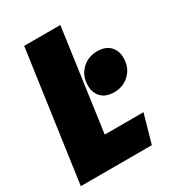

<svg xmlns="http://www.w3.org/2000/svg" viewBox="-180 -794 810 892"><g transform="rotate(-30 225.0 -348.0)"><path d="M282 -696 206 -152H414L371 0H-10L88 -696ZM252 -388Q252 -439 285.5 -472Q319 -505 368 -505Q412 -505 436 -481Q460 -457 460 -417Q460 -366 426.5 -333Q393 -300 344 -300Q300 -300 276 -324Q252 -348 252 -388Z"/></g></svg>

Font: Fira Sans Extra Condensed Black
Style: Italic
Weight: 900
Width: 3
Italic angle: -8°
Designer: Carrois Corporate & Edenspiekermann AG
Foundry: Carrois Corporate GbR & Edenspiekermann AG
Version: Version 4.203